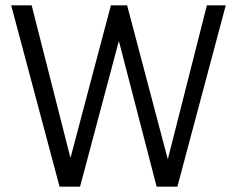

<svg xmlns="http://www.w3.org/2000/svg" viewBox="-20 -702 891 722"><path d="M758 -682H829L647 0H569L427 -548L281 0H204L22 -682H99L245 -108L397 -682H458L611 -103Z"/></svg>

Font: Didact Gothic
Style: Regular
Weight: 400
Designer: Daniel Johnson
Foundry: Daniel Johnson
Version: Version 2.101;PS 002.101;hotconv 1.0.88;makeotf.lib2.5.64775